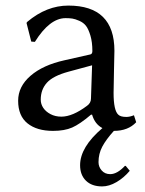

<svg xmlns="http://www.w3.org/2000/svg" viewBox="-20 -459 521 688"><path d="M445 153Q424 178 397.5 193.5Q371 209 346 209Q309 209 288 188.5Q267 168 267 133Q267 68 347 0Q320 -14 310 -48H306Q266 -14 238.5 -2Q211 10 170 10Q112 10 78.5 -17Q45 -44 45 -98Q45 -149 89.5 -187.5Q134 -226 211 -243L304 -264Q311 -266 311 -276Q311 -308 304 -331.5Q297 -355 288 -366.5Q279 -378 264 -384.5Q249 -391 239 -392.5Q229 -394 215 -394Q158 -394 105 -309L92 -310L75 -377L78 -381Q147 -439 225 -439Q390 -439 390 -277Q390 -274 388.5 -208.5Q387 -143 387 -126Q387 -63 404 -48Q412 -40 433 -40Q445 -40 460 -46L468 -21Q439 10 388 10Q360 41 346.5 66.5Q333 92 333 122Q333 139 344.5 152Q356 165 375 165Q400 165 428 135L431 136ZM310 -225 225 -202Q170 -187 148 -162.5Q126 -138 126 -102Q126 -86 135 -72.5Q144 -59 161 -50Q178 -41 200 -41Q240 -41 292 -80Q306 -90 306 -106Z"/></svg>

Font: Libertinus Sans
Style: Regular
Weight: 400
Designer: Philipp H. Poll
Foundry: Khaled Hosny
Version: Version 6.1